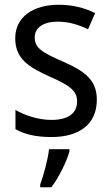

<svg xmlns="http://www.w3.org/2000/svg" viewBox="-20 -566 468 807"><path d="M387 -147C387 -231 334 -268 245 -307C156 -346 126 -364 126 -409C126 -449 161 -475 223 -475C268 -475 311 -462 350 -443L380 -511C335 -533 285 -546 227 -546C118 -546 44 -494 44 -405C44 -319 100 -284 191 -243C279 -205 304 -181 304 -140C304 -92 270 -62 196 -62C140 -62 82 -82 45 -104V-23C82 -2 130 10 196 10C314 10 387 -44 387 -147ZM272 70V61H186C182 103 162 175 149 209V221H196C228 179 261 111 272 70Z"/></svg>

Font: Noto Sans Lao Looped SemiCondensed
Style: Regular
Weight: 400
Width: 4
Designer: Mark Frömberg, Ben Mitchell
Foundry: The Fontpad Ltd
Version: Version 1.003